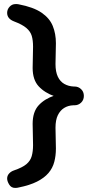

<svg xmlns="http://www.w3.org/2000/svg" viewBox="-20 -720 441 941"><path d="M54 201Q35 201 25 184.5Q15 168 15 155Q15 141 24.5 130.5Q34 120 49 115Q90 101 109.5 84.5Q129 68 135.5 45Q142 22 142 -9L140 -113Q140 -172 169.5 -204Q199 -236 248 -252V-248Q199 -265 169.5 -297Q140 -329 140 -387L142 -491Q142 -523 135.5 -544.5Q129 -566 109 -583Q89 -600 49 -615Q15 -628 15 -657Q15 -674 27 -687Q39 -700 56 -700Q60 -700 63.5 -700Q67 -700 71 -699Q144 -685 183.5 -658Q223 -631 238.5 -593Q254 -555 254 -508L252 -406Q252 -368 263.5 -344Q275 -320 295.5 -308.5Q316 -297 341 -296H345Q364 -296 377.5 -283Q391 -270 391 -250Q391 -230 377.5 -217Q364 -204 345 -204H339Q314 -203 294.5 -191Q275 -179 263.5 -155.5Q252 -132 252 -94L254 8Q254 43 246 73.5Q238 104 217.5 128Q197 152 161.5 170Q126 188 71 199Q67 200 63.5 200.5Q60 201 54 201Z"/></svg>

Font: Quicksand Light
Style: Bold
Weight: 700
Version: Version 3.004